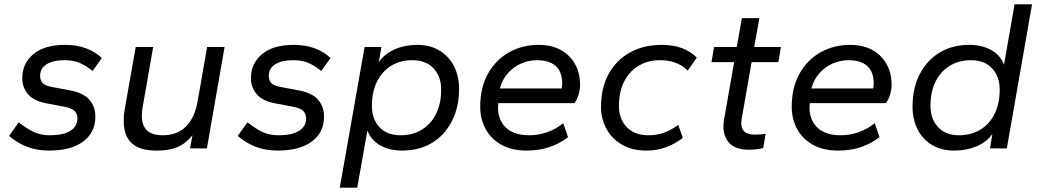

<svg xmlns="http://www.w3.org/2000/svg" viewBox="-20 -688 4808 890"><path d="M207 10Q151 10 105.5 -7.5Q60 -25 22 -58L67 -121Q105 -91 137 -76Q169 -61 212 -61Q273 -61 306 -81.5Q339 -102 339 -139Q339 -159 327 -172.5Q315 -186 280 -193L195 -209Q134 -221 108.5 -253Q83 -285 83 -325Q83 -393 134 -436.5Q185 -480 282 -480Q336 -480 379 -464Q422 -448 452 -419L409 -359Q383 -381 352.5 -395Q322 -409 279 -409Q227 -409 196.5 -390.5Q166 -372 166 -336Q166 -316 177 -303.5Q188 -291 220 -285L305 -269Q368 -257 395 -225Q422 -193 422 -148Q422 -74 365.5 -32Q309 10 207 10Z M708 10Q636 10 601 -16Q566 -42 557.5 -85.5Q549 -129 558 -181L609 -470H690L641 -190Q637 -168 637.5 -145.5Q638 -123 646.5 -104Q655 -85 676 -73Q697 -61 735 -61Q800 -61 841 -100.5Q882 -140 896 -218L940 -470H1021L939 0H861L872 -61Q842 -23 803.5 -6.5Q765 10 708 10Z M1267 10Q1211 10 1165.5 -7.5Q1120 -25 1082 -58L1127 -121Q1165 -91 1197 -76Q1229 -61 1272 -61Q1333 -61 1366 -81.5Q1399 -102 1399 -139Q1399 -159 1387 -172.5Q1375 -186 1340 -193L1255 -209Q1194 -221 1168.5 -253Q1143 -285 1143 -325Q1143 -393 1194 -436.5Q1245 -480 1342 -480Q1396 -480 1439 -464Q1482 -448 1512 -419L1469 -359Q1443 -381 1412.5 -395Q1382 -409 1339 -409Q1287 -409 1256.5 -390.5Q1226 -372 1226 -336Q1226 -316 1237 -303.5Q1248 -291 1280 -285L1365 -269Q1428 -257 1455 -225Q1482 -193 1482 -148Q1482 -74 1425.5 -32Q1369 10 1267 10Z M1555 182 1670 -470H1748L1736 -401Q1764 -439 1810.5 -459.5Q1857 -480 1914 -480Q1974 -480 2017.5 -453.5Q2061 -427 2084.5 -381Q2108 -335 2108 -277Q2108 -191 2074.5 -126Q2041 -61 1982 -25.5Q1923 10 1844 10Q1786 10 1743 -14Q1700 -38 1683 -83L1636 182ZM1837 -61Q1893 -61 1935.5 -87Q1978 -113 2001.5 -160.5Q2025 -208 2025 -273Q2025 -333 1990 -371Q1955 -409 1891 -409Q1835 -409 1793 -383Q1751 -357 1727.5 -309.5Q1704 -262 1704 -197Q1704 -137 1738.5 -99Q1773 -61 1837 -61Z M2420 10Q2352 10 2304 -17Q2256 -44 2231 -90Q2206 -136 2206 -193Q2206 -283 2242.5 -347.5Q2279 -412 2340.5 -446Q2402 -480 2477 -480Q2565 -480 2617 -428.5Q2669 -377 2669 -293Q2669 -276 2662.5 -252Q2656 -228 2643 -210H2290Q2286 -180 2292.5 -153.5Q2299 -127 2316 -106Q2333 -85 2362 -73Q2391 -61 2432 -61Q2476 -61 2516 -75Q2556 -89 2591 -117L2613 -52Q2572 -21 2525 -5.5Q2478 10 2420 10ZM2297 -278H2583Q2586 -287 2586 -300Q2586 -356 2555.5 -382.5Q2525 -409 2469 -409Q2431 -409 2395.5 -393.5Q2360 -378 2334 -348.5Q2308 -319 2297 -278Z M2977 10Q2911 10 2864 -17Q2817 -44 2791.5 -90Q2766 -136 2766 -193Q2766 -281 2801.5 -345.5Q2837 -410 2900.5 -445Q2964 -480 3047 -480Q3101 -480 3141 -465Q3181 -450 3210 -421L3168 -361Q3141 -387 3109 -398Q3077 -409 3039 -409Q2983 -409 2940 -383Q2897 -357 2873 -309.5Q2849 -262 2849 -197Q2849 -137 2885 -99Q2921 -61 2985 -61Q3023 -61 3055.5 -72Q3088 -83 3124 -109L3145 -49Q3108 -20 3066 -5Q3024 10 2977 10Z M3450 6Q3416 6 3392 -4Q3368 -14 3354 -33Q3340 -52 3335.5 -77Q3331 -102 3336 -132L3383 -400H3278L3290 -470H3395L3419 -604H3500L3476 -470H3600L3588 -400H3464L3418 -137Q3414 -111 3419.5 -95Q3425 -79 3440 -71.5Q3455 -64 3477 -64Q3490 -64 3505 -65Q3520 -66 3529 -68L3518 -2Q3505 2 3487 4Q3469 6 3450 6Z M3864 10Q3796 10 3748 -17Q3700 -44 3675 -90Q3650 -136 3650 -193Q3650 -283 3686.5 -347.5Q3723 -412 3784.5 -446Q3846 -480 3921 -480Q4009 -480 4061 -428.5Q4113 -377 4113 -293Q4113 -276 4106.5 -252Q4100 -228 4087 -210H3734Q3730 -180 3736.5 -153.5Q3743 -127 3760 -106Q3777 -85 3806 -73Q3835 -61 3876 -61Q3920 -61 3960 -75Q4000 -89 4035 -117L4057 -52Q4016 -21 3969 -5.5Q3922 10 3864 10ZM3741 -278H4027Q4030 -287 4030 -300Q4030 -356 3999.5 -382.5Q3969 -409 3913 -409Q3875 -409 3839.5 -393.5Q3804 -378 3778 -348.5Q3752 -319 3741 -278Z M4403 10Q4343 10 4299.5 -16.5Q4256 -43 4233 -89Q4210 -135 4210 -193Q4210 -280 4243.5 -344.5Q4277 -409 4336 -444.5Q4395 -480 4473 -480Q4531 -480 4574 -456.5Q4617 -433 4634 -388L4683 -668H4764L4647 0H4569L4580 -67Q4553 -29 4506.5 -9.5Q4460 10 4403 10ZM4426 -61Q4482 -61 4524.5 -87Q4567 -113 4590.5 -160.5Q4614 -208 4614 -273Q4614 -333 4579 -371Q4544 -409 4481 -409Q4425 -409 4382.5 -383Q4340 -357 4316.5 -309.5Q4293 -262 4293 -197Q4293 -137 4328 -99Q4363 -61 4426 -61Z"/></svg>

Font: Gantari
Style: Italic
Weight: 400
Italic angle: -10°
Designer: Anugrah Pasau
Foundry: Lafontype
Version: Version 1.000; ttfautohint (v1.8.3)